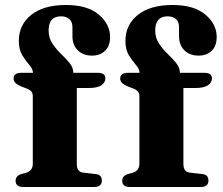

<svg xmlns="http://www.w3.org/2000/svg" viewBox="-20 -750 895 770"><path d="M288 -93.5Q288 -61 312 -58L363.5 -52Q388.5 -49.5 388.5 -26Q388.5 0 356.5 0H74Q42.5 0 42.5 -25Q42.5 -45.5 67.5 -52.5L84 -57Q111.5 -65 111.5 -93V-365.5Q111.5 -375 106.5 -382Q101.5 -389 87 -395L66 -403Q47.5 -411 41 -418.2Q34.5 -425.5 34.5 -434.5Q34.5 -458 65.5 -458H112.5Q111.5 -474 97.5 -489.8Q83.5 -505.5 69.5 -528Q55.5 -550.5 55.5 -586Q55.5 -650.5 105.2 -690.2Q155 -730 244.5 -730Q330.5 -730 376 -691.5Q421.5 -653 421.5 -602Q421.5 -565.5 401.2 -546.2Q381 -527 349 -527Q313.5 -527 292 -548.2Q270.5 -569.5 270.5 -605V-640.5Q270.5 -663 258 -673.8Q245.5 -684.5 224.5 -684.5Q175 -684.5 175 -628Q175 -598 190 -575.5Q205 -553 224.5 -534.2Q244 -515.5 259 -497.2Q274 -479 274 -458H372.5Q402.5 -458 402.5 -435.5Q402.5 -419 386.5 -408Q370.5 -397 334.5 -397H288ZM715.5 -93.5Q715.5 -61 739.5 -58L791 -52Q816 -49.5 816 -26Q816 0 784 0H501.5Q470 0 470 -25Q470 -45.5 495 -52.5L511.5 -57Q539 -65 539 -93V-365.5Q539 -375 534 -382Q529 -389 514.5 -395L493.5 -403Q475 -411 468.5 -418.2Q462 -425.5 462 -434.5Q462 -458 493 -458H540Q539 -474 525 -489.8Q511 -505.5 497 -528Q483 -550.5 483 -586Q483 -650.5 532.8 -690.2Q582.5 -730 672 -730Q758 -730 803.5 -691.5Q849 -653 849 -602Q849 -565.5 828.8 -546.2Q808.5 -527 776.5 -527Q741 -527 719.5 -548.2Q698 -569.5 698 -605V-640.5Q698 -663 685.5 -673.8Q673 -684.5 652 -684.5Q602.5 -684.5 602.5 -628Q602.5 -598 617.5 -575.5Q632.5 -553 652 -534.2Q671.5 -515.5 686.5 -497.2Q701.5 -479 701.5 -458H800Q830 -458 830 -435.5Q830 -419 814 -408Q798 -397 762 -397H715.5Z"/></svg>

Font: Fraunces 9pt S000
Style: Bold
Weight: 700
Version: Version 1.000; ttfautohint (v1.8.3)